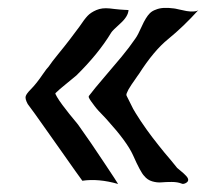

<svg xmlns="http://www.w3.org/2000/svg" viewBox="-20 -595 556 478"><path d="M177 -281Q205 -242 240 -189Q272 -141 274 -137Q225 -151 185 -145Q179 -153 167 -170Q154 -189 130 -222.5Q106 -256 86.5 -284Q67 -312 49 -336Q42 -349 44 -355.5Q46 -362 57 -373Q64 -380 71.5 -389.5Q79 -399 87.5 -411.5Q96 -424 101 -429Q109 -441 125 -460.5Q141 -480 154 -497Q167 -514 178 -529Q190 -547 198 -555.5Q206 -564 220 -570Q234 -576 253 -574Q253 -574 266 -572.5Q279 -571 289.5 -570.5L300 -570Q299 -554 279.5 -536.5Q260 -519 257 -514Q225 -461 170 -407Q162 -400 144.5 -386Q127 -372 118 -363Q117 -362 122 -353.5Q127 -345 135.5 -333.5Q144 -322 152.5 -311.5Q161 -301 168.5 -292Q176 -283 177 -281ZM421 -177Q423 -175 430.5 -169Q438 -163 443.5 -157Q449 -151 448.5 -146.5Q448 -142 442 -139Q436 -136 432 -138Q422 -142 407.5 -142Q393 -142 382 -141Q371 -140 359 -143.5Q347 -147 339 -157Q330 -166 311 -209Q296 -242 248 -295L244 -299.5Q240 -304 235.5 -308.5Q231 -313 225.5 -319Q220 -325 215.5 -331Q211 -337 207 -342.5Q203 -348 201.5 -351.5Q200 -355 202 -357Q214 -373 238.5 -401.5Q263 -430 282.5 -453.5Q302 -477 317 -499Q323 -507 333 -529.5Q343 -552 353 -562Q359 -568 368 -571Q384 -578 413 -574Q415 -574 425.5 -571.5Q436 -569 444.5 -567.5Q453 -566 462 -566.5Q471 -567 474 -570Q437 -529 399 -498Q363 -469 326 -411Q325 -410 322 -405.5Q319 -401 315.5 -396Q312 -391 307.5 -384.5Q303 -378 300 -372.5Q297 -367 295.5 -363Q294 -359 295 -357L306 -335Q311 -324 318 -313Q325 -302 330.5 -293.5Q336 -285 345 -272.5Q354 -260 359 -253.5Q364 -247 375 -233Q386 -219 389.5 -215Q393 -211 406 -195.5Q419 -180 421 -177Z"/></svg>

Font: Beth Ellen
Style: Regular
Weight: 400
Designer: Alyson Diaz
Version: Version 2.000